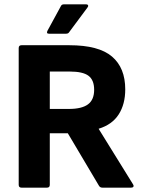

<svg xmlns="http://www.w3.org/2000/svg" viewBox="-20 -863 658 883"><path d="M79 0Q66 0 66 -13V-642Q66 -655 79 -655H299Q434 -655 495 -603Q556 -551 556 -452Q556 -384 526 -337Q496 -290 434 -271V-270L592 -15Q596 -9 593.5 -4.5Q591 0 583 0H451Q440 0 435 -9L292 -250H209V-13Q209 0 196 0ZM209 -362H297Q356 -362 384.5 -383Q413 -404 413 -450Q413 -495 387 -514.5Q361 -534 301 -534H209ZM205 -708Q192 -708 198 -721L259 -833Q263 -843 273 -843H377Q383 -843 385 -838.5Q387 -834 382 -828L298 -715Q294 -708 284 -708Z"/></svg>

Font: Sofia Sans ExtraBold
Style: Regular
Weight: 800
Designer: Botio Nikoltchev, Ani Petrova
Foundry: lettersoup
Version: Version 4.101; ttfautohint (v1.8.4.7-5d5b)